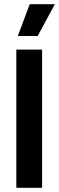

<svg xmlns="http://www.w3.org/2000/svg" viewBox="-20 -897 282 917"><path d="M58 0V-660H181V0ZM160 -725H65L122 -877H242Z"/></svg>

Font: Bricolage Grotesque Condensed SemiBold
Style: Regular
Weight: 600
Width: 3
Designer: Mathieu Triay
Foundry: Atelier Triay
Version: Version 1.000;gftools[0.9.30]